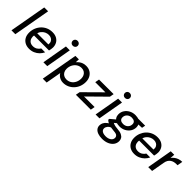

<svg xmlns="http://www.w3.org/2000/svg" viewBox="211 -2000 3511 3511"><g transform="rotate(45 1967.0 -244.0)"><path d="M24 0 152 -720H252L124 0Z M489 12Q426 12 379 -14Q332 -40 306.5 -87Q281 -134 281 -199Q281 -263 303.5 -319Q326 -375 366 -417.5Q406 -460 460.5 -484Q515 -508 580 -508Q646 -508 691.5 -482.5Q737 -457 760.5 -413.5Q784 -370 784 -316Q784 -295 779.5 -269.5Q775 -244 770 -225H357L369 -295H684Q689 -337 675 -365.5Q661 -394 633 -409.5Q605 -425 567 -425Q527 -425 489.5 -407Q452 -389 425 -354.5Q398 -320 389 -267L384 -239Q375 -191 386.5 -152.5Q398 -114 428 -92.5Q458 -71 504 -71Q551 -71 587 -93Q623 -115 644 -151H744Q722 -104 685 -67.5Q648 -31 598.5 -9.5Q549 12 489 12Z M850 0 937 -496H1037L950 0ZM1016 -593Q987 -593 968.5 -611Q950 -629 950 -656Q950 -684 968.5 -702Q987 -720 1016 -720Q1044 -720 1063 -702Q1082 -684 1082 -656Q1082 -629 1063 -611Q1044 -593 1016 -593Z M1054 220 1181 -496H1272L1267 -418Q1288 -443 1314.5 -463.5Q1341 -484 1375 -496Q1409 -508 1451 -508Q1514 -508 1559.5 -480Q1605 -452 1630 -404Q1655 -356 1655 -294Q1655 -230 1633.5 -174.5Q1612 -119 1572.5 -77Q1533 -35 1481 -11.5Q1429 12 1368 12Q1329 12 1297 -1Q1265 -14 1242 -34.5Q1219 -55 1207 -78L1154 220ZM1369 -75Q1422 -75 1463 -101.5Q1504 -128 1527.5 -174.5Q1551 -221 1551 -279Q1551 -320 1535 -352Q1519 -384 1489.5 -402.5Q1460 -421 1420 -421Q1366 -421 1324.5 -393.5Q1283 -366 1258.5 -319Q1234 -272 1234 -213Q1234 -172 1251 -141Q1268 -110 1298 -92.5Q1328 -75 1369 -75Z M1690 0 1705 -81 2040 -413H1778L1793 -496H2170L2155 -415L1818 -83H2091L2076 0Z M2200 0 2287 -496H2387L2300 0ZM2366 -593Q2337 -593 2318.5 -611Q2300 -629 2300 -656Q2300 -684 2318.5 -702Q2337 -720 2366 -720Q2394 -720 2413 -702Q2432 -684 2432 -656Q2432 -629 2413 -611Q2394 -593 2366 -593Z M2597 232Q2535 232 2488.5 216Q2442 200 2416 168.5Q2390 137 2390 92Q2390 54 2407 22Q2424 -10 2456.5 -36.5Q2489 -63 2535 -84L2582 -40Q2535 -20 2511.5 9.5Q2488 39 2488 72Q2488 97 2502.5 115.5Q2517 134 2545 143.5Q2573 153 2611 153Q2673 153 2714 125Q2755 97 2755 49Q2755 23 2734.5 3Q2714 -17 2654 -21Q2609 -24 2573.5 -31Q2538 -38 2511 -47.5Q2484 -57 2464 -69.5Q2444 -82 2431 -97L2435 -121L2547 -215L2618 -187L2498 -89L2525 -139Q2539 -130 2551.5 -123Q2564 -116 2580.5 -111Q2597 -106 2619 -102Q2641 -98 2673 -96Q2740 -91 2779 -72Q2818 -53 2834.5 -23.5Q2851 6 2851 39Q2851 95 2819 138.5Q2787 182 2729.5 207Q2672 232 2597 232ZM2663 -153Q2608 -153 2569.5 -172Q2531 -191 2511.5 -223.5Q2492 -256 2492 -298Q2492 -357 2523 -404.5Q2554 -452 2607 -480Q2660 -508 2725 -508Q2781 -508 2818.5 -489Q2856 -470 2875.5 -437.5Q2895 -405 2895 -364Q2895 -304 2864 -256.5Q2833 -209 2780.5 -181Q2728 -153 2663 -153ZM2677 -232Q2733 -232 2768.5 -265.5Q2804 -299 2804 -352Q2804 -389 2779 -408.5Q2754 -428 2712 -428Q2656 -428 2620 -394.5Q2584 -361 2584 -309Q2584 -272 2609 -252Q2634 -232 2677 -232ZM2791 -418 2780 -496H2986L2973 -428Z M3207 12Q3144 12 3097 -14Q3050 -40 3024.5 -87Q2999 -134 2999 -199Q2999 -263 3021.5 -319Q3044 -375 3084 -417.5Q3124 -460 3178.5 -484Q3233 -508 3298 -508Q3364 -508 3409.5 -482.5Q3455 -457 3478.5 -413.5Q3502 -370 3502 -316Q3502 -295 3497.5 -269.5Q3493 -244 3488 -225H3075L3087 -295H3402Q3407 -337 3393 -365.5Q3379 -394 3351 -409.5Q3323 -425 3285 -425Q3245 -425 3207.5 -407Q3170 -389 3143 -354.5Q3116 -320 3107 -267L3102 -239Q3093 -191 3104.5 -152.5Q3116 -114 3146 -92.5Q3176 -71 3222 -71Q3269 -71 3305 -93Q3341 -115 3362 -151H3462Q3440 -104 3403 -67.5Q3366 -31 3316.5 -9.5Q3267 12 3207 12Z M3561 0 3648 -496H3738L3731 -407Q3754 -438 3784.5 -460.5Q3815 -483 3853 -495.5Q3891 -508 3934 -508L3916 -403H3888Q3855 -403 3825.5 -395.5Q3796 -388 3771.5 -371Q3747 -354 3730 -326Q3713 -298 3706 -255L3661 0Z"/></g></svg>

Font: DM Sans 24pt Medium
Style: Italic
Weight: 500
Italic angle: -10°
Designer: Colophon Foundry, Jonny Pinhorn
Foundry: Colophon Foundry
Version: Version 4.004;gftools[0.9.30]